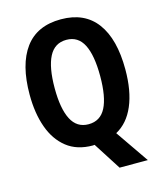

<svg xmlns="http://www.w3.org/2000/svg" viewBox="-129 -819 916 1084"><g transform="rotate(-15 329.0 -277.5)"><path d="M609 -358Q609 -232 572.5 -146.5Q536 -61 466 -23L599 170H434L331 9Q327 10 321 10Q229 10 169 -37.5Q109 -85 79.5 -168Q50 -251 50 -359Q50 -535 120 -630Q190 -725 330 -725Q468 -725 538.5 -630Q609 -535 609 -358ZM196 -358Q196 -238 228.5 -175Q261 -112 329 -112Q398 -112 430 -174Q462 -236 462 -358Q462 -480 430 -542.5Q398 -605 330 -605Q261 -605 228.5 -542Q196 -479 196 -358Z"/></g></svg>

Font: Noto Sans Gurmukhi Condensed
Style: Bold
Weight: 700
Width: 3
Designer: Jelle Bosma - Monotype Design Team
Foundry: Monotype Imaging Inc.
Version: Version 2.004; ttfautohint (v1.8.4.7-5d5b)